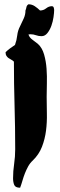

<svg xmlns="http://www.w3.org/2000/svg" viewBox="-20 -707 279 897"><path d="M99 -658Q102 -665 103.5 -673.5Q105 -682 113 -687Q129 -687 142.5 -678Q156 -669 167 -658Q183 -658 195.5 -668Q208 -678 222 -678Q229 -678 231 -671.5Q233 -665 233 -660Q233 -648 230 -627Q227 -606 220 -586.5Q213 -567 201.5 -552.5Q190 -538 174 -538Q160 -538 148 -542.5Q136 -547 122 -547L113 -546Q117 -532 131.5 -521.5Q146 -511 157 -502Q177 -484 186 -452.5Q195 -421 197.5 -386Q200 -351 199 -316Q198 -281 198 -255Q198 -217 199 -176.5Q200 -136 195 -96.5Q190 -57 176 -21Q162 15 133 43Q120 55 111.5 70.5Q103 86 96.5 102.5Q90 119 85 136.5Q80 154 74 170Q52 170 46.5 157Q41 144 41 126Q41 93 46 59Q51 25 51 -10Q51 -113 48 -214.5Q45 -316 45 -419Q39 -425 32 -428.5Q25 -432 19.5 -436Q14 -440 10 -446Q6 -452 6 -463Q16 -473 27 -481Q38 -489 50 -497Q58 -519 60.5 -541.5Q63 -564 74 -585Q82 -602 90.5 -620Q99 -638 99 -658Z"/></svg>

Font: CAT Schmalfette Thannhaeuser
Style: Regular
Weight: 700
Designer: Peter Wiegel nach Herbert Thanhaeuser 1939/40
Foundry: CAT-Fonts, Peter Wiegel
Version: Version 1.000